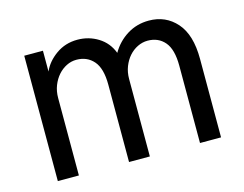

<svg xmlns="http://www.w3.org/2000/svg" viewBox="-80 -660 995 784"><g transform="rotate(-15 417.5 -268.5)"><path d="M75 -530H154V-442Q171 -481 210.5 -509Q250 -537 301 -537Q349 -537 388.5 -512.5Q428 -488 445 -443Q470 -486 511 -511.5Q552 -537 603 -537Q674 -537 719.5 -485.5Q765 -434 765 -332V0H676V-327Q676 -396 649 -427.5Q622 -459 577 -459Q555 -459 534.5 -449Q514 -439 498.5 -421.5Q483 -404 473.5 -380Q464 -356 464 -327V0H376V-327Q376 -396 348.5 -427.5Q321 -459 276 -459Q254 -459 234 -449Q214 -439 198.5 -421.5Q183 -404 173.5 -380Q164 -356 164 -327V0H75Z"/></g></svg>

Font: Golos UI VF
Style: Regular
Weight: 400
Designer: A.Korolkova, Vitaly Kuzmin
Foundry: ParaType Ltd
Version: Version 2.000